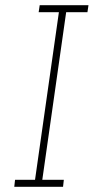

<svg xmlns="http://www.w3.org/2000/svg" viewBox="-20 -720 361 740"><path d="M38 -27H115L207 -673H129L133 -700H321L317 -673H235L143 -27H226L223 0H35Z"/></svg>

Font: Josefin Slab Light
Style: Italic
Weight: 300
Italic angle: -12°
Designer: Santiago Orozco
Foundry: Typemade
Version: Version 2.000